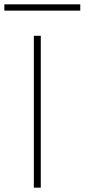

<svg xmlns="http://www.w3.org/2000/svg" viewBox="-72 -865 390 885"><path d="M84 -700V0H116V-700ZM-52 -816H298V-845H-52Z"/></svg>

Font: Jost ExtraLight
Style: Regular
Weight: 250
Version: Version 3.710